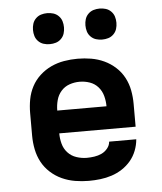

<svg xmlns="http://www.w3.org/2000/svg" viewBox="-53 -784 706 839"><g transform="rotate(-5 300.0 -365.0)"><path d="M303 8Q273 8 243 3Q213 -2 185.5 -14.5Q158 -27 135.5 -47.5Q113 -68 99 -94Q85 -120 79 -150Q73 -180 73 -210V-310Q73 -340 78.5 -369.5Q84 -399 98 -425.5Q112 -452 134.5 -472.5Q157 -493 184 -505.5Q211 -518 240.5 -523Q270 -528 300 -528Q330 -528 359.5 -523Q389 -518 416 -505.5Q443 -493 465.5 -472.5Q488 -452 502 -425.5Q516 -399 521.5 -369.5Q527 -340 527 -310V-210H192Q192 -187 198 -164.5Q204 -142 219.5 -125Q235 -108 257.5 -100.5Q280 -93 303 -93Q319 -93 336 -95.5Q353 -98 368 -105Q383 -112 394 -125.5Q405 -139 406 -155H525Q523 -130 513.5 -105.5Q504 -81 487.5 -61.5Q471 -42 449.5 -28Q428 -14 403.5 -6Q379 2 353.5 5Q328 8 303 8ZM192 -310H408Q408 -333 402 -355.5Q396 -378 381 -395Q366 -412 344.5 -419.5Q323 -427 300 -427Q277 -427 255.5 -419.5Q234 -412 219 -395Q204 -378 198 -355.5Q192 -333 192 -310ZM415 -602Q401 -602 388 -606Q375 -610 365 -620Q355 -630 351 -643Q347 -656 347 -670Q347 -684 351 -697Q355 -710 365 -720Q375 -730 388 -734Q401 -738 415 -738Q429 -738 442 -734Q455 -730 465 -720Q475 -710 479 -697Q483 -684 483 -670Q483 -656 479 -643Q475 -630 465 -620Q455 -610 442 -606Q429 -602 415 -602ZM185 -602Q171 -602 158 -606Q145 -610 135 -620Q125 -630 121 -643Q117 -656 117 -670Q117 -684 121 -697Q125 -710 135 -720Q145 -730 158 -734Q171 -738 185 -738Q199 -738 212 -734Q225 -730 235 -720Q245 -710 249 -697Q253 -684 253 -670Q253 -656 249 -643Q245 -630 235 -620Q225 -610 212 -606Q199 -602 185 -602Z"/></g></svg>

Font: Iosevka Fixed Extended
Style: Bold
Weight: 700
Width: 7
Monospace: yes
Designer: Belleve Invis
Foundry: Belleve Invis
Version: Version 24.1.1; ttfautohint (v1.8.4)